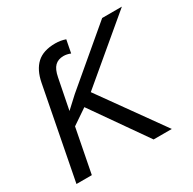

<svg xmlns="http://www.w3.org/2000/svg" viewBox="-154 -853 1012 1009"><g transform="rotate(-30 352.0 -348.0)"><path d="M303.2 -695.8Q335 -695.8 364.7 -685.5L349.6 -607.9Q327.6 -616.7 307.6 -616.7Q274.9 -616.7 255.4 -597.7Q235.8 -578.6 227.1 -533.7L190.9 -350.6L259.3 -413.6L584 -688H703.6L337.4 -380.4L609.4 0H499L268.6 -329.1L175.8 -266.1L124 0H30.8L137.7 -551.8Q151.4 -623 190.7 -659.4Q230 -695.8 303.2 -695.8Z"/></g></svg>

Font: Liberation Sans
Style: Italic
Weight: 400
Italic angle: -12°
Designer: Steve Matteson
Foundry: Ascender Corporation
Version: Version 2.1.5